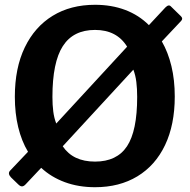

<svg xmlns="http://www.w3.org/2000/svg" viewBox="-20 -772 792 802"><path d="M736 -704Q746 -694 736 -684L656 -599Q682 -554 696 -496Q710 -438 710 -369Q710 -251 669.5 -166Q629 -81 554 -35.5Q479 10 377 10Q308 10 251 -11Q194 -32 152 -71L88 -3Q80 6 72.5 6.5Q65 7 56 -2L26 -31Q11 -47 22 -59L97 -138Q70 -183 56 -241Q42 -299 42 -368Q42 -488 83.5 -574Q125 -660 200 -706Q275 -752 377 -752Q446 -752 503 -730.5Q560 -709 602 -667L671 -741Q685 -755 694 -745L736 -704ZM199 -367Q199 -334 202.5 -306.5Q206 -279 215 -256L511 -577Q468 -647 377 -647Q286 -647 242.5 -579.5Q199 -512 199 -367ZM553 -367Q553 -401 549.5 -429.5Q546 -458 537 -481L242 -161Q285 -97 377 -97Q468 -97 510.5 -161Q553 -225 553 -367Z"/></svg>

Font: Libre Franklin Thin SemiBold
Style: Regular
Weight: 600
Version: Version 3.000